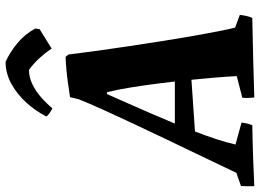

<svg xmlns="http://www.w3.org/2000/svg" viewBox="-155 -768 917 677"><g transform="rotate(-90 303.5 -429.5)"><path d="M-14.4 8.7Q-14.9 -3.3 -14.7 -14.8Q-14.4 -26.3 -14 -38.3L32.5 -54.5Q40.9 -72 58.9 -109.8Q77 -147.6 101.4 -198.6Q125.8 -249.6 153.1 -306.4Q180.3 -363.2 206.8 -419.8Q233.3 -476.4 255.7 -525.8Q278.1 -575.3 292.1 -610.6L299.4 -641.1Q320.6 -644.2 345.6 -647.8Q370.6 -651.5 395.7 -653.8Q420.9 -656.1 441.7 -656.6L449.8 -646.4Q455.5 -599.9 463.1 -544.5Q470.7 -489.2 479.5 -430.9Q488.3 -372.6 497.3 -315.6Q506.3 -258.6 515.1 -208.3Q523.9 -158 531.5 -119.5Q539 -81 544.6 -59.1L589.4 -42.4Q588.4 -30.4 585.6 -18.9Q582.9 -7.3 578.9 1.6Q498.6 3.1 427.7 4.9Q356.7 6.7 298.4 8.7Q296.9 -2.3 296.7 -12.5Q296.4 -22.7 297.4 -33.6L373.6 -53.2Q372 -86.9 368.2 -132.5Q364.4 -178.2 359.1 -229.9Q353.7 -281.7 347.1 -333.4Q340.5 -385.1 332.9 -431.1Q325.3 -477 316.8 -511.3L310.1 -510.3Q294.6 -475.3 277.8 -437.2Q261 -399.1 243.5 -359.3Q226.1 -319.5 209.6 -279.3Q193.1 -239.1 178.3 -200.4Q163.5 -161.7 151.5 -125.6Q139.6 -89.5 132.4 -57.6L209.7 -36.4Q208.7 -26.4 206.4 -16.9Q204.2 -7.4 200.7 1.6Q139.3 2.6 82.6 4.6Q26 6.7 -14.4 8.7ZM168.6 -199.8 196.9 -271.5H369.7L371.1 -213.7ZM260.2 -703.4Q253.9 -705.8 244 -712.7Q234 -719.6 231.2 -724.4Q250.1 -761.7 279.5 -794.4Q308.9 -827.1 346 -847.7Q383.1 -868.3 424.3 -868.3Q458.1 -852.7 489.4 -827Q520.8 -801.3 541.4 -763.6L539 -748.2L470.8 -706Q456.9 -727 437.8 -748Q418.7 -769 395.8 -785.9Q370.5 -785.9 345.6 -774.1Q320.8 -762.3 299.2 -743.3Q277.6 -724.3 260.2 -703.4Z"/></g></svg>

Font: Labrada
Style: Italic
Weight: 400
Italic angle: -7°
Designer: Mercedes Jáuregui
Foundry: Omnibus-Type Team
Version: Version 1.000